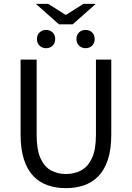

<svg xmlns="http://www.w3.org/2000/svg" viewBox="-20 -966 685 998"><path d="M322.6 12Q272.2 12 229.4 -2.5Q186.6 -16.9 154.7 -49.4Q122.7 -81.9 104.8 -135.8Q87 -189.6 87 -267.5V-656.3H170.5V-265Q170.5 -187.5 190.7 -143.1Q210.8 -98.6 245.5 -80.1Q280.1 -61.5 322.6 -61.5Q366.1 -61.5 401.4 -80.1Q436.7 -98.6 457.7 -143.1Q478.7 -187.5 478.7 -265V-656.3H558.4V-267.5Q558.4 -189.6 540.6 -135.8Q522.8 -81.9 490.7 -49.4Q458.6 -16.9 415.8 -2.5Q373 12 322.6 12ZM219.5 -715.5Q199.1 -715.5 185.6 -728.8Q172 -742.1 172 -762.9Q172 -784.2 185.6 -797.3Q199.1 -810.4 219.5 -810.4Q240.5 -810.4 253.7 -797.3Q266.9 -784.2 266.9 -762.9Q266.9 -742.1 253.7 -728.8Q240.5 -715.5 219.5 -715.5ZM424.7 -715.5Q404.4 -715.5 390.8 -728.8Q377.3 -742.1 377.3 -762.9Q377.3 -784.2 390.8 -797.3Q404.4 -810.4 424.7 -810.4Q445.7 -810.4 458.9 -797.3Q472.2 -784.2 472.2 -762.9Q472.2 -742.1 458.9 -728.8Q445.7 -715.5 424.7 -715.5ZM286.3 -839.6 166.3 -945.9H230.7L320.1 -889.2H324.1L413.5 -945.9H477.9L357.9 -839.6Z"/></svg>

Font: Source Sans 3 VF
Style: Regular
Weight: 200
Designer: Paul D. Hunt
Foundry: Adobe
Version: Version 3.046;hotconv 1.0.118;makeotfexe 2.5.65603